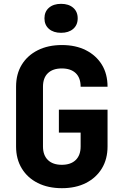

<svg xmlns="http://www.w3.org/2000/svg" viewBox="-20 -976 640 1006"><path d="M304.4 10Q232.1 10 178 -17.1Q124 -44.2 94.1 -93.4Q64.2 -142.6 64.2 -208.5V-521.5Q64.2 -588.4 94.1 -637.1Q124 -685.8 178 -712.9Q232.1 -740 304.4 -740Q376.8 -740 430.3 -712.8Q483.8 -685.6 513.7 -637.1Q543.5 -588.6 543.5 -521.5H402.5Q402.5 -568.2 376.7 -592.8Q350.8 -617.4 303.8 -617.4Q256.9 -617.4 231 -592.7Q205.2 -568 205.2 -521.7V-208.5Q205.2 -162.7 231 -137.6Q256.9 -112.5 303.8 -112.5Q350.8 -112.5 376.7 -137.6Q402.5 -162.7 402.5 -208.5V-281.3H288.5V-401.5H543.5V-208.5Q543.5 -142.4 513.7 -93.4Q483.8 -44.4 430.3 -17.2Q376.8 10 304.4 10ZM300 -804.1Q260.2 -804.1 236.5 -824.6Q212.9 -845.1 212.9 -880Q212.9 -914.9 236.5 -935.4Q260.2 -955.9 300 -955.9Q339.8 -955.9 363.5 -935.4Q387.1 -914.9 387.1 -880Q387.1 -845.1 363.5 -824.6Q339.8 -804.1 300 -804.1Z"/></svg>

Font: JetBrains Mono
Style: Regular
Weight: 400
Monospace: yes
Designer: Philipp Nurullin, Konstantin Bulenkov
Foundry: JetBrains
Version: Version 2.305